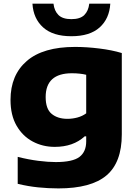

<svg xmlns="http://www.w3.org/2000/svg" viewBox="-20 -818 762 1068"><path d="M305 230Q248.5 230 192.2 224.2Q136 218.5 78.5 204.5V54.5Q137.5 69.5 192.5 76.5Q247.5 83.5 290 83.5Q384 83.5 421.8 55Q459.5 26.5 459.5 -31.5V-59.5H451Q387.5 -1 284.5 -1Q217.5 -1 161.8 -30.8Q106 -60.5 72.2 -118.8Q38.5 -177 38.5 -262.5Q38.5 -400.5 129 -478.8Q219.5 -557 397.5 -557Q462 -557 532.5 -548.2Q603 -539.5 657.5 -523V-70.5Q657.5 86 572 158Q486.5 230 305 230ZM355 -157Q382.5 -157 410 -164.2Q437.5 -171.5 459.5 -187.5V-402Q444 -406 423.8 -408.2Q403.5 -410.5 380 -410.5Q234 -410.5 234 -278Q234 -212 267.5 -184.5Q301 -157 355 -157ZM377 -616.5Q274.5 -616.5 220 -665.5Q165.5 -714.5 160.5 -797.5H277.5Q282 -757.5 305.2 -734.5Q328.5 -711.5 377 -711.5Q426 -711.5 449 -734.5Q472 -757.5 476.5 -797.5H593.5Q588.5 -714 534 -665.2Q479.5 -616.5 377 -616.5Z"/></svg>

Font: Encode Sans Expanded ExtraBold
Style: Regular
Weight: 800
Width: 7
Designer: Multiple Designers
Foundry: Impallari Type
Version: Version 3.000; ttfautohint (v1.8.3) -l 8 -r 50 -G 200 -x 14 